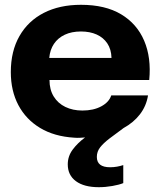

<svg xmlns="http://www.w3.org/2000/svg" viewBox="-20 -565 669 799"><path d="M391 214Q330 214 296 189Q262 164 262 119Q262 85 282.5 57.5Q303 30 334 7Q323 8 311.5 8.5Q300 9 289 8Q206 3 147 -32.5Q88 -68 56.5 -127.5Q25 -187 25 -265Q25 -352 61 -415Q97 -478 162.5 -511.5Q228 -545 317 -545Q418 -545 484 -505.5Q550 -466 580 -395.5Q610 -325 601 -232H186Q186 -192 203.5 -163.5Q221 -135 252 -120Q283 -105 323 -105Q369 -105 401.5 -122.5Q434 -140 443 -168H596Q589 -124 562.5 -89.5Q536 -55 494 -32Q461 -8 435.5 11.5Q410 31 396.5 48.5Q383 66 383 88Q383 131 438 131Q453 131 467 128.5Q481 126 493 122V197Q476 204 447.5 209Q419 214 391 214ZM185 -324H444Q443 -360 426.5 -384.5Q410 -409 382 -421.5Q354 -434 317 -434Q278 -434 249.5 -420.5Q221 -407 204.5 -382.5Q188 -358 185 -324Z"/></svg>

Font: Mona Sans SemiExpanded
Style: Bold
Weight: 700
Width: 6
Designer: Deni Anggara
Foundry: GitHub
Version: Version 2.000